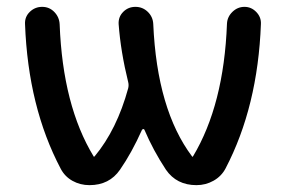

<svg xmlns="http://www.w3.org/2000/svg" viewBox="-20 -540 832 560"><path d="M241 0Q214 0 191.5 -12.5Q169 -25 157 -48Q62 -228 53 -470Q52 -491 67 -505.5Q82 -520 103 -520Q124 -520 138.5 -505Q153 -490 154 -469Q163 -232 253 -84Q253 -83 254 -83Q255 -83 256 -84Q321 -162 354 -283Q356 -292 354 -300Q332 -389 326 -470Q325 -491 339.5 -505.5Q354 -520 375 -520Q396 -520 411 -505.5Q426 -491 427 -470Q438 -220 540 -84Q540 -83 542 -83Q543 -83 543 -84Q633 -234 642 -471Q643 -491 658 -505.5Q673 -520 693 -520Q713 -520 727.5 -505Q742 -490 741 -470Q732 -229 638 -49Q626 -26 603 -13Q580 0 553 0Q495 0 464 -45Q427 -101 401 -162Q400 -164 397.5 -163.5Q395 -163 394 -161Q364 -94 330 -45Q299 0 241 0Z"/></svg>

Font: Rounded Mplus 1c Medium
Style: Regular
Weight: 500
Version: Version 1.059.20150529